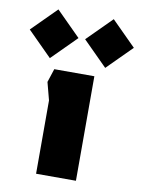

<svg xmlns="http://www.w3.org/2000/svg" viewBox="-162 -795 637 854"><g transform="rotate(10 157.0 -368.5)"><path d="M61 0V-331L40 -411L60 -472H241V0ZM32 -517 -78 -627 32 -737 142 -627ZM282 -517 172 -627 282 -737 392 -627Z"/></g></svg>

Font: Rowdies
Style: Regular
Weight: 400
Designer: Jaikishan Patel
Version: Version 1.000; ttfautohint (v1.8.3)